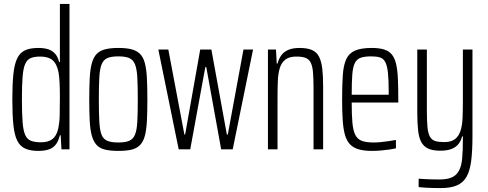

<svg xmlns="http://www.w3.org/2000/svg" viewBox="-20 -763 2492 981"><path d="M176 8Q136 8 109.5 -3.5Q83 -15 68.5 -43.5Q54 -72 48.5 -123.5Q43 -175 43 -255Q43 -334 48.5 -385.5Q54 -437 68.5 -466Q83 -495 109 -506.5Q135 -518 176 -518Q206 -518 227 -511Q248 -504 262 -488Q276 -472 282 -446H286V-743H335V0H294L290 -72H286Q278 -39 262.5 -21.5Q247 -4 225 2Q203 8 176 8ZM190 -36Q227 -36 248 -52.5Q269 -69 277 -104Q284 -136 285 -172.5Q286 -209 286 -267Q286 -307 284.5 -339Q283 -371 279 -394Q270 -438 248 -456Q226 -474 186 -474Q156 -474 137.5 -466.5Q119 -459 109 -437Q99 -415 95.5 -371.5Q92 -328 92 -255Q92 -182 95.5 -138.5Q99 -95 109 -73Q119 -51 138.5 -43.5Q158 -36 190 -36Z M585 8Q544 8 517 1.5Q490 -5 474 -22Q458 -39 449.5 -68.5Q441 -98 438.5 -143.5Q436 -189 436 -254Q436 -319 438.5 -365Q441 -411 449.5 -441Q458 -471 474 -487.5Q490 -504 517 -511Q544 -518 585 -518Q626 -518 652.5 -511Q679 -504 695.5 -487.5Q712 -471 720 -441Q728 -411 730.5 -365Q733 -319 733 -254Q733 -189 730.5 -143.5Q728 -98 720 -68.5Q712 -39 695.5 -22Q679 -5 652.5 1.5Q626 8 585 8ZM585 -35Q620 -35 640 -43.5Q660 -52 669.5 -74.5Q679 -97 681.5 -140.5Q684 -184 684 -254Q684 -325 681.5 -368.5Q679 -412 669.5 -435Q660 -458 640 -466.5Q620 -475 585 -475Q549 -475 529 -466.5Q509 -458 499.5 -435Q490 -412 487.5 -368.5Q485 -325 485 -254Q485 -184 487.5 -140.5Q490 -97 499 -74.5Q508 -52 528.5 -43.5Q549 -35 585 -35Z M893 0 789 -510H840L922 -76H926L1003 -510H1060L1139 -76H1144L1224 -510H1273L1169 0H1110L1034 -420H1029L952 0Z M1349 0V-510H1390L1394 -438H1398Q1404 -462 1417 -480Q1430 -498 1452.5 -508Q1475 -518 1511 -518Q1550 -518 1574 -507.5Q1598 -497 1610 -473.5Q1622 -450 1626.5 -413Q1631 -376 1631 -323V0H1582V-310Q1582 -364 1579 -396Q1576 -428 1566.5 -445Q1557 -462 1539.5 -468Q1522 -474 1494 -474Q1458 -474 1438 -458.5Q1418 -443 1409.5 -415Q1401 -387 1399.5 -348Q1398 -309 1398 -263V0Z M1881 8Q1840 8 1812.5 0Q1785 -8 1768 -26Q1751 -44 1742.5 -74Q1734 -104 1731 -148.5Q1728 -193 1728 -254Q1728 -329 1731.5 -379.5Q1735 -430 1749 -460.5Q1763 -491 1794 -504.5Q1825 -518 1879 -518Q1918 -518 1943 -510Q1968 -502 1982.5 -484Q1997 -466 2004 -435.5Q2011 -405 2013 -360.5Q2015 -316 2015 -256V-239H1777Q1777 -177 1780.5 -137Q1784 -97 1795 -74.5Q1806 -52 1828.5 -43.5Q1851 -35 1889 -35Q1907 -35 1927 -37Q1947 -39 1967 -42Q1987 -45 2003 -48V-5Q1990 -2 1969.5 1Q1949 4 1926 6Q1903 8 1881 8ZM1966 -259V-296Q1966 -357 1962 -392.5Q1958 -428 1948.5 -446Q1939 -464 1921.5 -469.5Q1904 -475 1877 -475Q1843 -475 1823 -468Q1803 -461 1793 -441Q1783 -421 1780 -382.5Q1777 -344 1777 -279H1986Z M2232 198Q2213 198 2193.5 197.5Q2174 197 2155.5 196Q2137 195 2119 193V150Q2132 151 2149 152Q2166 153 2185.5 153.5Q2205 154 2224 154Q2265 154 2288.5 143.5Q2312 133 2325 109Q2338 85 2341.5 45.5Q2345 6 2345 -53V-66H2341Q2336 -45 2323.5 -28.5Q2311 -12 2288.5 -2.5Q2266 7 2229 7Q2191 7 2167.5 -4Q2144 -15 2132 -38Q2120 -61 2116 -99Q2112 -137 2112 -190V-510H2161V-200Q2161 -147 2164 -114.5Q2167 -82 2176.5 -65Q2186 -48 2203.5 -42.5Q2221 -37 2249 -37Q2285 -37 2304.5 -52Q2324 -67 2333 -95Q2342 -123 2343.5 -162Q2345 -201 2345 -248V-510H2394V-68Q2394 8 2387.5 59Q2381 110 2363.5 140.5Q2346 171 2314 184.5Q2282 198 2232 198Z"/></svg>

Font: Saira ExtraCondensed Light
Style: Regular
Weight: 300
Width: 2
Designer: Hector Gatti with collaboration of the Omnibus-Type team
Foundry: Omnibus-Type
Version: Version 1.101